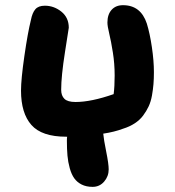

<svg xmlns="http://www.w3.org/2000/svg" viewBox="-20 -542 673 740"><path d="M234.9 -15.1Q141.1 -15.1 101.1 -60.3Q61 -105.5 61 -192.9Q61 -236.8 74 -326.4Q86.9 -416 99.1 -464.8Q104.5 -492.7 116.2 -506.3Q127.9 -520 152.8 -520Q188 -520 216.6 -497.1Q245.1 -474.1 245.1 -435.1Q245.1 -434.6 230.5 -341.6Q215.8 -248.5 215.8 -195.8Q215.8 -173.3 228.3 -161.1Q240.7 -148.9 271 -148.9Q331.5 -148.9 418 -179.2Q421.9 -208.5 421.9 -251Q421.9 -296.9 415 -339.8Q408.2 -382.8 401.1 -412.1Q394 -441.4 394 -455.1Q394 -486.3 410.2 -504.2Q426.3 -522 454.1 -522Q522.5 -522 545.9 -451.2Q557.6 -413.1 565.4 -360.1Q573.2 -307.1 573.2 -264.2Q573.2 -238.3 571.5 -217.8Q569.8 -197.3 565.7 -173.8Q561.5 -150.4 553 -132.1Q544.4 -113.8 531.7 -96.7Q519 -79.6 499.3 -66.7Q479.5 -53.7 454.1 -45.9Q420.4 -33.2 377.9 -26.9Q379.9 -4.4 389.4 42.7Q398.9 89.8 398.9 110.8Q398.9 137.7 381.3 158Q363.8 178.2 336.9 178.2Q312.5 178.2 294.7 169.2Q276.9 160.2 266.1 145Q255.4 129.9 248.8 106.2Q242.2 82.5 240 57.6Q237.8 32.7 237.8 0Q237.8 -10.3 238.8 -15.1Z"/></svg>

Font: Shantell Sans Irregular
Style: Bold
Weight: 700
Designer: Stephen Nixon, Anya Danilova, Shantell Martin
Foundry: Arrow Type
Version: Version 1.006;[9816181b4]